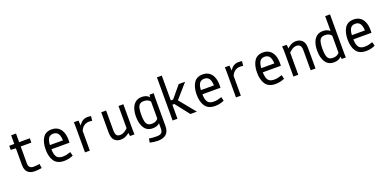

<svg xmlns="http://www.w3.org/2000/svg" viewBox="-7 -1524 5264 2614"><g transform="rotate(-20 2625.0 -217.0)"><path d="M181.6 -562.5V-437.5H335.9V-375H181.6V-129.9Q181.6 -96.7 197.8 -76.2Q213.9 -55.7 252.9 -55.7Q294.9 -55.7 340.8 -63.5L349.6 -2Q296.9 7.8 249 7.8Q181.6 7.8 146.5 -26.9Q111.3 -61.5 111.3 -135.7V-374L38.1 -377.9V-437.5H111.3V-562.5Z M656.2 -450.2Q714.8 -450.2 754.4 -419.4Q793.9 -388.7 811.5 -331.5Q829.1 -274.4 823.2 -196.3H527.3V-256.8H789.1L750 -218.8Q753.9 -305.7 731 -346.7Q708 -387.7 656.2 -387.7Q605.5 -387.7 583 -349.1Q560.5 -310.5 560.5 -218.8Q560.5 -154.3 571.8 -118.2Q583 -82 607.9 -65.9Q632.8 -49.8 677.7 -49.8Q705.1 -49.8 731.9 -55.7Q758.8 -61.5 790 -72.3L803.7 -15.6Q740.2 12.7 673.8 12.7Q573.2 12.7 529.8 -50.3Q486.3 -113.3 486.3 -218.8Q486.3 -323.2 526.9 -386.7Q567.4 -450.2 656.2 -450.2Z M976.6 -374 974.6 -437.5H1041L1046.9 -360.4V0H976.6ZM1173.8 -441.4Q1197.3 -441.4 1222.7 -437.5L1215.8 -371.1Q1192.4 -375 1172.9 -375Q1124 -375 1088.9 -346.2Q1053.7 -317.4 1034.2 -250L1004.9 -268.6Q1033.2 -354.5 1072.3 -397.9Q1111.3 -441.4 1173.8 -441.4Z M1371.1 -147.5V-437.5H1441.4V-155.3Q1441.4 -103.5 1456.1 -81.1Q1470.7 -58.6 1508.8 -58.6Q1542 -58.6 1574.7 -78.6Q1607.4 -98.6 1635.7 -130.9L1670.9 -100.6Q1643.6 -57.6 1595.2 -26.9Q1546.9 3.9 1495.1 3.9Q1440.4 3.9 1405.8 -30.8Q1371.1 -65.4 1371.1 -147.5ZM1621.1 -62.5V-437.5H1691.4V-63.5L1693.4 0H1628.9Z M1849.6 176.8 1859.4 120.1Q1902.3 128.9 1966.8 128.9Q2020.5 128.9 2039.6 109.9Q2058.6 90.8 2058.6 47.9V-358.4L2062.5 -374L2071.3 -437.5H2130.9L2128.9 -375V35.2Q2128.9 117.2 2085.9 154.3Q2043 191.4 1967.8 191.4Q1938.5 191.4 1908.7 187.5Q1878.9 183.6 1849.6 176.8ZM1794.9 -218.8Q1794.9 -285.2 1812.5 -335.9Q1830.1 -386.7 1866.7 -416Q1903.3 -445.3 1958 -445.3Q2022.5 -445.3 2059.1 -410.2Q2095.7 -375 2107.4 -307.6L2078.1 -294.9Q2067.4 -341.8 2038.6 -362.3Q2009.8 -382.8 1965.8 -382.8Q1930.7 -382.8 1910.2 -367.7Q1889.6 -352.5 1880.4 -317.4Q1871.1 -282.2 1871.1 -218.8Q1871.1 -156.2 1880.4 -120.6Q1889.6 -85 1910.2 -69.8Q1930.7 -54.7 1965.8 -54.7Q2008.8 -54.7 2037.6 -75.2Q2066.4 -95.7 2078.1 -141.6L2106.4 -128.9Q2094.7 -62.5 2058.1 -27.3Q2021.5 7.8 1957 7.8Q1876 7.8 1835.4 -54.7Q1794.9 -117.2 1794.9 -218.8Z M2400.4 -203.1H2316.4V0H2246.1V-625H2316.4V-265.6H2400.4ZM2585.9 -437.5 2396.5 -220.7V-247.1L2597.7 0H2503.9L2322.3 -232.4L2493.2 -437.5Z M2843.8 -450.2Q2902.3 -450.2 2941.9 -419.4Q2981.4 -388.7 2999 -331.5Q3016.6 -274.4 3010.7 -196.3H2714.8V-256.8H2976.6L2937.5 -218.8Q2941.4 -305.7 2918.5 -346.7Q2895.5 -387.7 2843.8 -387.7Q2793 -387.7 2770.5 -349.1Q2748 -310.5 2748 -218.8Q2748 -154.3 2759.3 -118.2Q2770.5 -82 2795.4 -65.9Q2820.3 -49.8 2865.2 -49.8Q2892.6 -49.8 2919.4 -55.7Q2946.3 -61.5 2977.5 -72.3L2991.2 -15.6Q2927.7 12.7 2861.3 12.7Q2760.7 12.7 2717.3 -50.3Q2673.8 -113.3 2673.8 -218.8Q2673.8 -323.2 2714.4 -386.7Q2754.9 -450.2 2843.8 -450.2Z M3164.1 -374 3162.1 -437.5H3228.5L3234.4 -360.4V0H3164.1ZM3361.3 -441.4Q3384.8 -441.4 3410.2 -437.5L3403.3 -371.1Q3379.9 -375 3360.4 -375Q3311.5 -375 3276.4 -346.2Q3241.2 -317.4 3221.7 -250L3192.4 -268.6Q3220.7 -354.5 3259.8 -397.9Q3298.8 -441.4 3361.3 -441.4Z M3718.8 -450.2Q3777.3 -450.2 3816.9 -419.4Q3856.4 -388.7 3874 -331.5Q3891.6 -274.4 3885.7 -196.3H3589.8V-256.8H3851.6L3812.5 -218.8Q3816.4 -305.7 3793.5 -346.7Q3770.5 -387.7 3718.8 -387.7Q3668 -387.7 3645.5 -349.1Q3623 -310.5 3623 -218.8Q3623 -154.3 3634.3 -118.2Q3645.5 -82 3670.4 -65.9Q3695.3 -49.8 3740.2 -49.8Q3767.6 -49.8 3794.4 -55.7Q3821.3 -61.5 3852.5 -72.3L3866.2 -15.6Q3802.7 12.7 3736.3 12.7Q3635.7 12.7 3592.3 -50.3Q3548.8 -113.3 3548.8 -218.8Q3548.8 -323.2 3589.4 -386.7Q3629.9 -450.2 3718.8 -450.2Z M3991.2 -437.5H4056.6Q4060.5 -421.9 4062.5 -398.9Q4064.5 -376 4064.5 -349.6V-345.7H4066.4V0H3996.1V-349.6Q3996.1 -404.3 3991.2 -437.5ZM4176.8 -378.9Q4144.5 -378.9 4112.3 -358.9Q4080.1 -338.9 4051.8 -306.6L4020.5 -334Q4054.7 -380.9 4098.1 -411.1Q4141.6 -441.4 4190.4 -441.4Q4247.1 -441.4 4281.7 -405.8Q4316.4 -370.1 4316.4 -295.9V0H4246.1V-293.9Q4246.1 -335.9 4228.5 -357.4Q4210.9 -378.9 4176.8 -378.9Z M4687.5 -63.5 4683.6 -79.1V-625H4753.9V-62.5L4755.9 0H4696.3ZM4731.4 -308.6 4703.1 -295.9Q4691.4 -341.8 4662.6 -362.3Q4633.8 -382.8 4590.8 -382.8Q4555.7 -382.8 4535.2 -367.7Q4514.6 -352.5 4505.4 -316.9Q4496.1 -281.2 4496.1 -218.8Q4496.1 -155.3 4505.4 -120.1Q4514.6 -85 4535.2 -69.8Q4555.7 -54.7 4590.8 -54.7Q4634.8 -54.7 4663.6 -75.2Q4692.4 -95.7 4703.1 -142.6L4732.4 -129.9Q4720.7 -62.5 4684.1 -27.3Q4647.5 7.8 4583 7.8Q4502 7.8 4460.9 -54.7Q4419.9 -117.2 4419.9 -218.8Q4419.9 -285.2 4437.5 -335.9Q4455.1 -386.7 4491.2 -416Q4527.3 -445.3 4582 -445.3Q4646.5 -445.3 4683.1 -410.2Q4719.7 -375 4731.4 -308.6Z M5031.2 -450.2Q5089.8 -450.2 5129.4 -419.4Q5168.9 -388.7 5186.5 -331.5Q5204.1 -274.4 5198.2 -196.3H4902.3V-256.8H5164.1L5125 -218.8Q5128.9 -305.7 5106 -346.7Q5083 -387.7 5031.2 -387.7Q4980.5 -387.7 4958 -349.1Q4935.5 -310.5 4935.5 -218.8Q4935.5 -154.3 4946.8 -118.2Q4958 -82 4982.9 -65.9Q5007.8 -49.8 5052.7 -49.8Q5080.1 -49.8 5106.9 -55.7Q5133.8 -61.5 5165 -72.3L5178.7 -15.6Q5115.2 12.7 5048.8 12.7Q4948.2 12.7 4904.8 -50.3Q4861.3 -113.3 4861.3 -218.8Q4861.3 -323.2 4901.9 -386.7Q4942.4 -450.2 5031.2 -450.2Z"/></g></svg>

Font: Sudo Var
Style: Regular
Weight: 400
Monospace: yes
Designer: Jens Kutilek
Foundry: Jens Kutilek
Version: Version 0.065;FEAKit 1.0